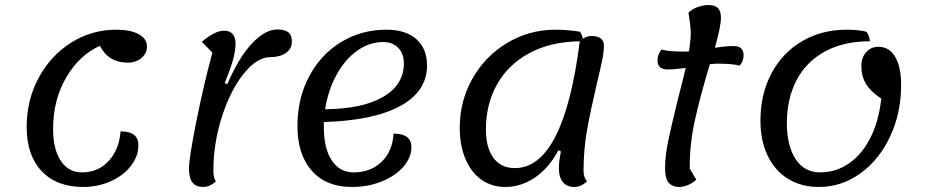

<svg xmlns="http://www.w3.org/2000/svg" viewBox="-20 -718 3679 763"><path d="M86 -213Q86 -321 134 -409.5Q182 -498 263.5 -549Q345 -600 442 -600Q499 -600 531.5 -582Q564 -564 564 -533Q564 -506 542 -487.5Q520 -469 488 -469Q411 -469 377 -536Q295 -499 243 -410Q191 -321 191 -206Q191 -125 221.5 -79Q252 -33 306 -33Q371 -33 412.5 -79Q454 -125 459 -196Q530 -196 530 -141Q530 -97 500 -58.5Q470 -20 419.5 2.5Q369 25 310 25Q205 25 145.5 -38Q86 -101 86 -213Z M731 -48Q731 -90 760.5 -237Q790 -384 824 -509L782 -552Q834 -596 870 -596Q894 -596 905 -582Q916 -568 916 -547Q916 -515 905 -477Q894 -439 873 -388L883 -383Q931 -493 983 -547Q1035 -601 1082 -601Q1112 -601 1126 -589.5Q1140 -578 1140 -552Q1140 -524 1116 -507.5Q1092 -491 1055 -491Q1001 -491 948 -424.5Q895 -358 861.5 -253Q828 -148 828 -40Q828 -9 838 2Q815 25 787 25Q759 25 745 7.5Q731 -10 731 -48Z M1267 -233V-211Q1267 -128 1298.5 -80.5Q1330 -33 1385 -33Q1453 -33 1496.5 -75Q1540 -117 1544 -187Q1615 -187 1615 -133Q1615 -93 1584 -56.5Q1553 -20 1498.5 2.5Q1444 25 1378 25Q1276 25 1219 -39.5Q1162 -104 1162 -218Q1162 -326 1208 -413.5Q1254 -501 1335 -550.5Q1416 -600 1516 -600Q1592 -600 1634.5 -562.5Q1677 -525 1677 -458Q1677 -355 1571 -297Q1465 -239 1267 -233ZM1272 -284Q1420 -285 1502.5 -333Q1585 -381 1585 -467Q1585 -505 1562.5 -528Q1540 -551 1503 -551Q1448 -551 1399.5 -516.5Q1351 -482 1317.5 -421Q1284 -360 1272 -284Z M2352 -386Q2327 -280 2313 -202Q2299 -124 2299 -40Q2299 -12 2313 2Q2290 25 2262 25Q2233 25 2217 6Q2201 -13 2201 -50Q2201 -76 2209 -116L2199 -121Q2162 -51 2106.5 -13Q2051 25 1988 25Q1934 25 1893 -4Q1852 -33 1829.5 -86.5Q1807 -140 1807 -210Q1807 -317 1858 -406.5Q1909 -496 1996.5 -548Q2084 -600 2187 -600Q2234 -600 2285 -592Q2295 -576 2296 -564Q2313 -575 2331 -575Q2354 -575 2367 -565.5Q2380 -556 2380 -538Q2380 -514 2374 -483.5Q2368 -453 2352 -386ZM2284 -554Q2166 -552 2082 -506Q1998 -460 1954.5 -381.5Q1911 -303 1911 -204Q1911 -131 1941 -90.5Q1971 -50 2026 -50Q2220 -50 2284 -554Z M2935 -499Q2935 -474 2919 -457Q2891 -465 2833 -465Q2823 -465 2801 -463Q2762 -334 2741 -238Q2720 -142 2721 -48L2747 -4Q2732 10 2713.5 17.5Q2695 25 2678 25Q2653 25 2638 9Q2623 -7 2623 -50Q2623 -99 2635.5 -158.5Q2648 -218 2674 -324Q2696 -408 2705 -448Q2659 -442 2634 -442Q2593 -442 2593 -477Q2593 -503 2609 -521Q2637 -513 2699 -513Q2712 -513 2718 -514Q2725 -560 2725 -585Q2725 -611 2716 -667Q2728 -681 2751 -689.5Q2774 -698 2796 -698Q2821 -698 2833 -686Q2845 -674 2845 -647Q2845 -614 2821 -528Q2863 -535 2895 -535Q2935 -535 2935 -499Z M3002 -238Q3002 -344 3045.5 -426Q3089 -508 3167 -554Q3245 -600 3345 -600Q3390 -600 3423 -592Q3435 -577 3437 -554Q3332 -554 3257.5 -513Q3183 -472 3145 -398.5Q3107 -325 3107 -230Q3107 -139 3141.5 -86Q3176 -33 3239 -33Q3303 -33 3355 -69.5Q3407 -106 3440 -172.5Q3473 -239 3482 -326Q3440 -354 3421.5 -384.5Q3403 -415 3403 -456Q3403 -489 3422 -510.5Q3441 -532 3471 -532Q3514 -532 3537.5 -492Q3561 -452 3561 -380Q3561 -269 3517.5 -176Q3474 -83 3399 -29Q3324 25 3234 25Q3164 25 3111.5 -7.5Q3059 -40 3030.5 -99.5Q3002 -159 3002 -238Z"/></svg>

Font: Lemonada Light
Style: Regular
Weight: 300
Designer: Mohamed Gaber (Arabic) Eduardo Tunni (Latin)
Foundry: Kief Type Foundry
Version: Version 3.006